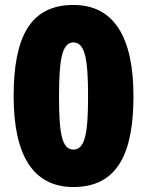

<svg xmlns="http://www.w3.org/2000/svg" viewBox="-20 -744 593 774"><path d="M518 -356C518 -592 441 -724 276 -724C102 -724 35 -595 35 -356C35 -122 111 10 276 10C459 10 518 -135 518 -356ZM218 -356C218 -500 229 -573 276 -573C324 -573 335 -500 335 -356C335 -211 324 -141 276 -141C228 -141 218 -211 218 -356Z"/></svg>

Font: Noto Sans Thai SemCond Blk
Style: Regular
Weight: 900
Width: 4
Designer: Monotype Design Team
Foundry: Monotype Imaging Inc.
Version: Version 2.002